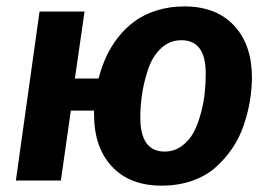

<svg xmlns="http://www.w3.org/2000/svg" viewBox="-20 -566 844 602"><path d="M558.1 -545.9Q657.7 -545.9 713.9 -485.8Q770 -425.8 770 -321.8Q769.5 -284.7 763.2 -247.3Q756.8 -210 743.4 -171.1Q730 -132.3 707.3 -99.4Q684.6 -66.4 654.5 -40Q624.5 -13.7 581.3 1.2Q538.1 16.1 486.8 16.1Q387.2 16.1 331.1 -43.7Q274.9 -103.5 274.9 -208V-219.2H202.1L170.9 0H29.8L104 -529.8H245.1L214.8 -319.8H289.1Q298.3 -356 313 -387.9Q327.6 -419.9 350.8 -449.5Q374 -479 403.1 -500Q432.1 -521 471.9 -533.4Q511.7 -545.9 558.1 -545.9ZM625 -332Q626.5 -439.9 548.8 -439.9Q512.2 -439.9 485.4 -415Q458.5 -390.1 445.1 -350.6Q431.6 -311 425.8 -272.9Q419.9 -234.9 419.9 -198.2Q419.9 -90.8 496.1 -90.8Q525.9 -90.8 549.6 -107.9Q573.2 -125 586.9 -150.6Q600.6 -176.3 609.6 -210.2Q618.7 -244.1 621.8 -273.7Q625 -303.2 625 -332Z"/></svg>

Font: FiraGO SemiBold
Style: Italic
Weight: 600
Italic angle: -8°
Designer: bBox Type GmbH
Foundry: bBox Type GmbH
Version: Version 1.001;PS 001.001;hotconv 1.0.88;makeotf.lib2.5.64775